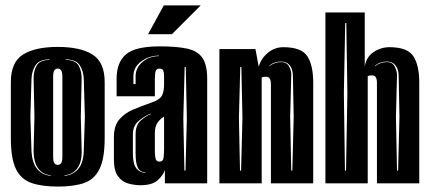

<svg xmlns="http://www.w3.org/2000/svg" viewBox="-20 -676 1586 708"><path d="M193 12Q134 12 95.5 -1.5Q57 -15 38.5 -53.5Q20 -92 20 -166V-373Q20 -447 65 -475Q110 -503 193 -503Q276 -503 321 -475Q366 -447 366 -373V-167Q366 -93 347.5 -54Q329 -15 291 -1.5Q253 12 193 12ZM167 -28V-30Q137 -32 120 -56Q103 -80 104 -125L107 -245L104 -383Q103 -413 115 -434Q127 -455 163 -455V-457Q125 -457 111 -435.5Q97 -414 96 -383L92 -245L96 -122Q98 -75 117.5 -52.5Q137 -30 167 -28ZM218 -28Q248 -30 268 -52.5Q288 -75 289 -122L293 -245L289 -383Q288 -414 274 -435.5Q260 -457 222 -457V-455Q258 -455 270 -434Q282 -413 281 -383L278 -245L281 -125Q283 -80 265.5 -56Q248 -32 218 -30ZM193 -68Q201 -68 205.5 -74.5Q210 -81 210 -98V-393Q210 -410 205.5 -416.5Q201 -423 193 -423Q185 -423 180.5 -416.5Q176 -410 176 -393V-98Q176 -81 180.5 -74.5Q185 -68 193 -68Z M498 7Q477 7 454 1Q431 -5 415.5 -25.5Q400 -46 400 -89V-170Q400 -212 420 -235.5Q440 -259 471 -272Q502 -285 536 -297Q567 -307 576 -321.5Q585 -336 585 -365V-397Q585 -408 582 -415.5Q579 -423 568 -423Q557 -423 554 -414Q551 -404 551 -384V-321H410V-386Q410 -446 444.5 -475.5Q479 -505 569 -505Q633 -505 671 -496.5Q709 -488 726.5 -462.5Q744 -437 744 -386V0H588V-49Q582 -30 561.5 -11.5Q541 7 498 7ZM472 -366H480V-395Q480 -426 505.5 -447.5Q531 -469 566 -469V-471Q531 -471 501.5 -450Q472 -429 472 -395ZM660 -47H664L669 -240L665 -429H661L656 -240ZM516 -39V-41Q497 -41 488.5 -57Q480 -73 480 -111V-181Q480 -215 499.5 -232Q519 -249 536 -255V-257Q516 -250 493 -231.5Q470 -213 470 -181V-111Q470 -71 483 -55Q496 -39 516 -39ZM568 -80Q581 -80 583 -93.5Q585 -107 585 -127V-246Q570 -237 560.5 -223Q551 -209 551 -186V-121Q551 -104 553.5 -92Q556 -80 568 -80ZM526 -550 584 -656H720L614 -550Z M789 0V-495H922L934 -430Q943 -461 968 -481.5Q993 -502 1025 -502Q1091 -502 1113 -469Q1135 -436 1135 -371V0H979V-365Q979 -393 962 -393Q958 -393 953 -392.5Q948 -392 945 -390V0ZM1054 -47H1058L1063 -245L1060 -399Q1059 -422 1048 -435.5Q1037 -449 1016 -449Q991 -449 973 -434V-432Q993 -447 1016 -447Q1038 -447 1046.5 -430Q1055 -413 1054 -399L1050 -245ZM865 -47H869L874 -240L870 -429H866L861 -240Z M1180 0V-630H1325V-430Q1330 -465 1357 -483.5Q1384 -502 1416 -502Q1482 -502 1504 -469Q1526 -436 1526 -371V0H1370V-370Q1370 -398 1353 -398Q1349 -398 1344 -397.5Q1339 -397 1336 -395V0ZM1252 -47H1256L1261 -333L1257 -591H1253L1248 -333ZM1444 -47H1448L1453 -245L1450 -399Q1449 -422 1438 -435.5Q1427 -449 1406 -449Q1381 -449 1363 -434V-432Q1383 -447 1406 -447Q1428 -447 1436 -430Q1444 -413 1444 -399L1440 -245Z"/></svg>

Font: Alumni Sans Inline One
Style: Regular
Weight: 400
Designer: Robert E. Leuschke
Foundry: Robert E. Leuschke
Version: Version 1.100; ttfautohint (v1.8.3)